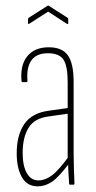

<svg xmlns="http://www.w3.org/2000/svg" viewBox="-20 -652 339 678"><path d="M227 0Q224 0 224 -4Q222 -31 221 -55.5Q220 -80 220 -93L219 -94V-362Q219 -419 204 -441.5Q189 -464 149 -464Q109 -464 91 -439Q73 -414 77 -366Q77 -362 73 -362H60Q56 -362 56 -366Q51 -422 76 -453Q101 -484 149 -485Q198 -486 219 -457.5Q240 -429 240 -363V-111Q240 -83 241 -55.5Q242 -28 243 -4Q243 0 240 0ZM113 6Q76 6 57.5 -26Q39 -58 39 -111Q39 -174 65.5 -213.5Q92 -253 152 -261L223 -271V-251L153 -241Q102 -235 81 -201Q60 -167 60 -112Q60 -67 74.5 -41Q89 -15 116 -15Q139 -15 162.5 -32Q186 -49 224 -101V-75Q188 -27 164 -10.5Q140 6 113 6ZM83 -568Q79 -566 79 -569V-583Q79 -587 81 -589L147 -631Q150 -634 153 -631L219 -589Q221 -587 221 -583V-569Q221 -566 216 -568L150 -611Z"/></svg>

Font: Sofia Sans Extra Condensed Thin
Style: Regular
Weight: 250
Version: Version 4.100